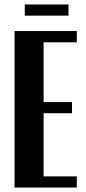

<svg xmlns="http://www.w3.org/2000/svg" viewBox="-20 -838 385 858"><path d="M286.1 -817.9V-768.1H90.8V-817.9ZM44.9 -699.2H323.2V-648.9H174.8V-381.8H301.8V-332H174.8V-49.8H323.2V0H44.9Z"/></svg>

Font: Moniqa Black Paragraph
Style: Regular
Weight: 900
Designer: Rajesh Rajput
Foundry: Rajesh Rajput
Version: Version 1.000